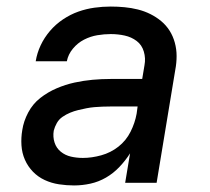

<svg xmlns="http://www.w3.org/2000/svg" viewBox="-20 -558 640 586"><path d="M206 8Q183 8 160 4.5Q137 1 116.5 -8.5Q96 -18 80.5 -34Q65 -50 56 -70.5Q47 -91 45.5 -114.5Q44 -138 48 -161Q52 -188 66 -214.5Q80 -241 103 -259Q126 -277 153 -288.5Q180 -300 207.5 -306Q235 -312 262.5 -314.5Q290 -317 318 -317H414L421 -359Q425 -380 419 -400.5Q413 -421 397 -433Q381 -445 360.5 -449.5Q340 -454 318 -454Q298 -454 277 -450.5Q256 -447 236.5 -437Q217 -427 202.5 -409.5Q188 -392 184 -371H89Q93 -396 104 -419.5Q115 -443 132.5 -463.5Q150 -484 172.5 -499Q195 -514 219 -522.5Q243 -531 268 -534.5Q293 -538 318 -538Q339 -538 360 -536Q381 -534 401 -529Q421 -524 439 -515Q457 -506 472 -493.5Q487 -481 497.5 -464.5Q508 -448 513.5 -428Q519 -408 519 -387Q519 -366 515 -345L458 0H362L377 -90Q363 -68 344.5 -48.5Q326 -29 303.5 -16Q281 -3 256 2.5Q231 8 206 8ZM233 -76Q260 -76 289 -84Q318 -92 341.5 -110.5Q365 -129 378.5 -156Q392 -183 397 -211L400 -233H318Q305 -233 292.5 -232.5Q280 -232 268 -231Q256 -230 243.5 -227.5Q231 -225 218.5 -222Q206 -219 194 -214Q182 -209 171 -201.5Q160 -194 153.5 -182.5Q147 -171 144 -159Q141 -140 146.5 -123Q152 -106 165.5 -95Q179 -84 196.5 -80Q214 -76 233 -76Z"/></svg>

Font: Iosevka Curly MdExObl
Style: Regular
Weight: 500
Width: 7
Italic angle: -9°
Monospace: yes
Designer: Belleve Invis
Foundry: Belleve Invis
Version: Version 11.1.0; ttfautohint (v1.8.3)